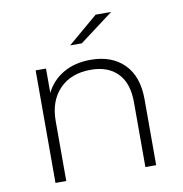

<svg xmlns="http://www.w3.org/2000/svg" viewBox="-81 -801 835 877"><g transform="rotate(-10 336.5 -362.5)"><path d="M573 -305V0H523V-301Q523 -389 478.5 -435Q434 -481 354 -481Q262 -481 209 -426Q156 -371 156 -278V0H106V-522H154V-409Q181 -464 234.5 -495Q288 -526 361 -526Q459 -526 516 -469Q573 -412 573 -305ZM420 -725H492L335 -607H281Z"/></g></svg>

Font: Montserrat Atlas Light
Style: Regular
Weight: 300
Designer: Julieta Ulanovsky
Foundry: Julieta Ulanovsky
Version: Version 7.200